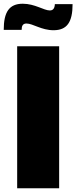

<svg xmlns="http://www.w3.org/2000/svg" viewBox="-32 -1009 409 1029"><path d="M255 -847C327 -847 357 -890 357 -987H262C261 -965 253 -953 235 -953C203 -953 155 -989 90 -989C17 -989 -12 -944 -12 -849H84C84 -870 90 -883 110 -883C144 -883 190 -847 255 -847ZM60 0H285V-761H60Z"/></svg>

Font: Montserrat-Arabic Black
Style: Regular
Weight: 900
Designer: Mohamed Gaber
Foundry: Kief Type Foundry
Version: Version 5.008;PS 005.008;hotconv 1.0.88;makeotf.lib2.5.64775